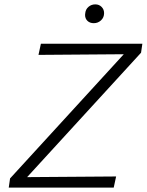

<svg xmlns="http://www.w3.org/2000/svg" viewBox="-20 -858 671 878"><path d="M369 -790Q369 -796 370 -799Q372 -816 385 -827Q398 -838 416 -838Q433 -838 444.5 -826.5Q456 -815 456 -798Q456 -778 442 -765Q428 -752 409 -752Q391 -752 380 -762.5Q369 -773 369 -790ZM625 -617 104 -48 511 -51 500 0H20L26 -42L546 -610L156 -607L167 -658H631Z"/></svg>

Font: Ysabeau Infant Semilight
Style: Italic
Weight: 300
Italic angle: -12°
Designer: Christian Thalmann (Catharsis Fonts)
Version: Version 0.003